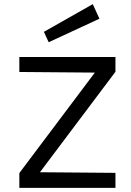

<svg xmlns="http://www.w3.org/2000/svg" viewBox="-20 -903 632 923"><path d="M191 -750 426 -883 458 -813 214 -700ZM73 0V-71L436 -554L73 -557V-629H535V-558L172 -75L535 -72V0Z"/></svg>

Font: Karmilla
Style: Regular
Weight: 400
Designer: Jonathan Pinhorn
Version: Version 1.000